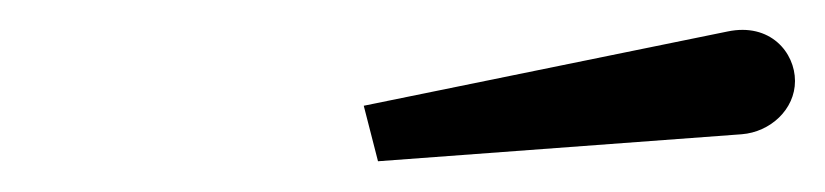

<svg xmlns="http://www.w3.org/2000/svg" viewBox="-20 -809 550 128"><path d="M474.5 -719.5C493.5 -721 510 -736 510 -755C510 -774 493.5 -794 465 -788L222.5 -738.5L232 -701.5Z"/></svg>

Font: Bodoni* 96pt
Style: Bold Italic
Weight: 700
Italic angle: -13°
Version: Version 2.3